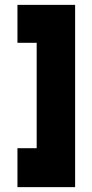

<svg xmlns="http://www.w3.org/2000/svg" viewBox="-20 -770 380 790"><path d="M289.1 -750Q229.5 -750 51.8 -750Q51.8 -740.2 51.8 -710.9Q51.8 -681.6 51.8 -593.8Q71.3 -593.8 130.9 -593.8Q130.9 -485.4 130.9 -160.2Q111.3 -160.2 51.8 -160.2Q51.8 -120.1 51.8 0Q66.4 0 111.3 0Q156.2 0 289.1 0Q289.1 -187.5 289.1 -750Z"/></svg>

Font: Big John
Style: Regular
Weight: 400
Designer: Ion Lucin
Version: Version 1.000